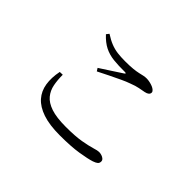

<svg xmlns="http://www.w3.org/2000/svg" viewBox="-130 -980 1260 1260"><g transform="rotate(45 500.0 -350.0)"><path d="M259.3 -682.8 274 -701.4Q310.1 -678.1 340.5 -666.1Q370.9 -654.1 402.4 -650.1Q434 -646.1 473.4 -646.1Q517.5 -646.1 546.3 -649.1Q575 -652 593.6 -656.4Q612.1 -660.8 625.7 -663.7Q639.2 -666.7 653.7 -666.7Q667.4 -666.7 683.2 -663.3Q699 -660 712.4 -654.4Q725.8 -648.8 734.4 -640.8Q743 -632.8 743 -624.5Q743 -601.8 708.1 -594.5Q687.8 -590.5 662.7 -585.9Q637.7 -581.3 600.5 -566.8Q575.6 -558.3 539.1 -541.2Q502.7 -524.2 463.6 -504.9Q424.5 -485.7 389.6 -467.8L376.8 -487.9Q414.5 -512.7 456.6 -539.7Q498.7 -566.7 526.4 -585.3Q541.4 -595.5 521.6 -595.7Q463.4 -594.9 417.7 -599.8Q372 -604.7 334.2 -623.7Q296.4 -642.7 259.3 -682.8ZM247.2 -294.4 220.2 -293.6Q207 -227.8 215.5 -173.7Q224 -119.6 258.3 -80.8Q292.6 -42 355.5 -20.6Q418.4 0.8 514.1 0.8Q618.8 0.8 686.3 -10Q753.9 -20.8 788.4 -32Q810.6 -39.7 819.6 -47.9Q828.5 -56.1 828.5 -70.1Q828.5 -81.3 820.2 -88.9Q811.8 -96.5 799.2 -100.7Q786.6 -104.8 774.1 -104.8Q760.9 -104.8 730.2 -95.3Q699.6 -85.8 645 -76.1Q590.3 -66.5 503.3 -66.5Q416.5 -66.5 365.2 -83.8Q313.9 -101.2 288.4 -132.4Q262.8 -163.7 254.9 -205.1Q246.9 -246.5 247.2 -294.4Z"/></g></svg>

Font: Source Han Serif JP VF
Style: Regular
Weight: 250
Designer: Ryoko NISHIZUKA 西塚涼子 (kana & ideographs); Frank Grießhammer (Latin, Greek & Cyrillic); Wenlong ZHANG 张文龙 (bopomofo); San
Foundry: Adobe
Version: Version 2.001;hotconv 1.1.0;makeotfexe 2.6.0